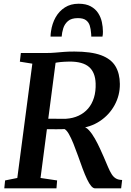

<svg xmlns="http://www.w3.org/2000/svg" viewBox="-20 -1034 718 1054"><path d="M3.5 0 8 -43.5 75 -57 157.5 -684.5 89 -695.5 94.5 -743H231.5Q259 -743 281.8 -745Q304.5 -747 329.5 -749Q354.5 -751 388 -751Q480.5 -751 535 -730.8Q589.5 -710.5 613.5 -670.8Q637.5 -631 638 -573Q638.5 -511 609.2 -457.2Q580 -403.5 528 -369Q476 -334.5 408 -329L435 -337Q451 -338 468 -319.5Q485 -301 500.8 -273.2Q516.5 -245.5 529 -218Q541.5 -190.5 549 -173.5Q563 -141 573 -117.2Q583 -93.5 593 -77.8Q603 -62 616.5 -54.2Q630 -46.5 650.5 -46L645 0H502Q491.5 0 480.5 -12.8Q469.5 -25.5 458 -49.8Q446.5 -74 433.5 -108.5Q421 -143 408.2 -178.8Q395.5 -214.5 382.8 -246Q370 -277.5 357.8 -298.8Q345.5 -320 334 -325.5Q331.5 -325 318.5 -324.8Q305.5 -324.5 287.8 -324.5Q270 -324.5 252.8 -324.8Q235.5 -325 224.5 -325L231.5 -382.5Q241.5 -382.5 258 -382.2Q274.5 -382 292.5 -382Q310.5 -382 324.5 -382Q338.5 -382 342.5 -382Q381 -384.5 411.8 -399Q442.5 -413.5 463.8 -438.2Q485 -463 495.8 -497.8Q506.5 -532.5 505 -576Q503 -636.5 469 -666.2Q435 -696 362 -696Q352.5 -696 333.2 -695Q314 -694 294.8 -691.2Q275.5 -688.5 265 -683.5L289.5 -723L202.5 -57L293.5 -43.5L290 0ZM411.5 -1013.5Q452 -1013.5 478 -999.2Q504 -985 518.8 -962.2Q533.5 -939.5 539.2 -912.8Q545 -886 545 -860.5Q545 -853.5 544.5 -846.2Q544 -839 542.5 -833H481Q481 -837.5 480.8 -842.5Q480.5 -847.5 480 -852Q478.5 -874.5 472.8 -893.2Q467 -912 452 -923.2Q437 -934.5 407.5 -934.5Q371.5 -934.5 353 -918.2Q334.5 -902 327.2 -878.5Q320 -855 318.5 -833H257.5Q257.5 -840.5 258.2 -847.8Q259 -855 260 -862Q266 -904.5 285.2 -938.8Q304.5 -973 336.2 -993.2Q368 -1013.5 411.5 -1013.5Z"/></svg>

Font: Merriweather 20pt SemiBold
Style: Italic
Weight: 600
Italic angle: -7.8°
Version: Version 2.101